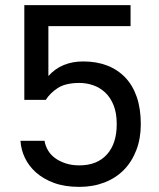

<svg xmlns="http://www.w3.org/2000/svg" viewBox="-20 -720 620 750"><path d="M290 10Q343 10 387.5 -7Q432 -24 463.5 -56Q495 -88 512.5 -133.5Q530 -179 530 -235Q530 -295 514.5 -340.5Q499 -386 469.5 -417Q440 -448 398.5 -464Q357 -480 305 -480Q263 -480 229 -466Q195 -452 169 -423V-618H490V-700H75V-330H159Q175 -356 205.5 -376Q236 -396 290 -396Q318 -396 344 -387Q370 -378 390.5 -359Q411 -340 423.5 -309.5Q436 -279 436 -235Q436 -159 397.5 -116.5Q359 -74 290 -74Q260 -74 236 -82Q212 -90 194.5 -103Q177 -116 167 -133.5Q157 -151 154 -170H60Q62 -136 77 -104Q92 -72 120.5 -46.5Q149 -21 191 -5.5Q233 10 290 10Z"/></svg>

Font: Golos Text VF
Style: Regular
Weight: 400
Designer: A.Korolkova, Vitaly Kuzmin
Foundry: ParaType Ltd
Version: Version 2.005